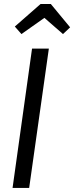

<svg xmlns="http://www.w3.org/2000/svg" viewBox="-20 -928 366 948"><path d="M85.9 -759.8 53.2 -796.9 180.2 -908.2H231L326.2 -793L291 -759.8L199.2 -839.8ZM221.2 -688 124 0H42L138.2 -688Z"/></svg>

Font: Fira Sans Compressed Book
Style: Italic
Weight: 350
Width: 3
Italic angle: -8°
Designer: Carrois Corporate & Edenspiekermann AG
Foundry: Carrois Corporate GbR & Edenspiekermann AG
Version: Version 4.203;PS 004.203;hotconv 1.0.88;makeotf.lib2.5.64775